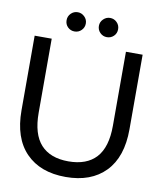

<svg xmlns="http://www.w3.org/2000/svg" viewBox="-95 -951 866 1042"><g transform="rotate(10 337.5 -430.0)"><path d="M40 -299V-710H134V-302Q134 -184 186 -127Q238 -70 338 -70Q439 -70 491 -127Q543 -184 543 -302V-710H635V-299Q635 -146 556.5 -65Q478 16 338 16Q198 16 119 -65Q40 -146 40 -299ZM196 -823Q196 -845 211.5 -860.5Q227 -876 249 -876Q270 -876 286 -860.5Q302 -845 302 -823Q302 -801 286.5 -785.5Q271 -770 249 -770Q227 -770 211.5 -785Q196 -800 196 -823ZM374 -823Q374 -845 390 -860.5Q406 -876 427 -876Q449 -876 464.5 -860.5Q480 -845 480 -823Q480 -800 464.5 -785Q449 -770 427 -770Q405 -770 389.5 -785.5Q374 -801 374 -823Z"/></g></svg>

Font: AtCorfu Sans
Style: AtCorfu Sans Regular
Weight: 400
Designer: Kostas Teopoulos
Foundry: Kostas Teopoulos
Version: Version 1.00 July 8, 2025, initial release